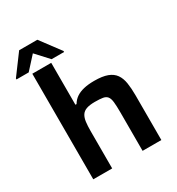

<svg xmlns="http://www.w3.org/2000/svg" viewBox="-233 -1039 1080 1170"><g transform="rotate(-30 307.0 -453.5)"><path d="M78 0V-743H211V-448H219Q233 -472 255 -487Q277 -502 308.5 -509.5Q340 -517 382 -517Q440 -517 474.5 -504Q509 -491 527 -465.5Q545 -440 551 -402Q557 -364 557 -315V0H425V-270Q425 -316 422 -343.5Q419 -371 408.5 -384Q398 -397 377.5 -400.5Q357 -404 322 -404Q285 -404 262.5 -396Q240 -388 229 -370.5Q218 -353 214.5 -326.5Q211 -300 211 -263V0ZM-23 -761V-768L80 -907H208L312 -768V-761H224L143 -849L63 -761Z"/></g></svg>

Font: Saira SemiExpanded SemiBold
Style: Regular
Weight: 600
Width: 6
Designer: Hector Gatti with collaboration of the Omnibus-Type team
Foundry: Omnibus-Type
Version: Version 1.101